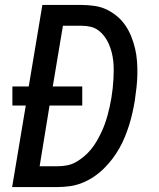

<svg xmlns="http://www.w3.org/2000/svg" viewBox="-20 -755 640 775"><path d="M29 0 84 -329H30V-406H96L151 -735H310Q336 -735 362.5 -731Q389 -727 411.5 -716Q434 -705 453 -689Q472 -673 486 -652.5Q500 -632 509.5 -608.5Q519 -585 525 -560Q531 -535 533 -508.5Q535 -482 534.5 -455.5Q534 -429 531 -402Q528 -375 524 -348Q520 -324 514.5 -299.5Q509 -275 501.5 -251Q494 -227 484.5 -203.5Q475 -180 462 -157Q449 -134 433 -113Q417 -92 398 -73.5Q379 -55 357 -40.5Q335 -26 311 -16.5Q287 -7 262 -3.5Q237 0 213 0ZM140 -84H213Q231 -84 250 -87.5Q269 -91 286 -100.5Q303 -110 318.5 -123Q334 -136 346.5 -151Q359 -166 369 -183Q379 -200 387.5 -217.5Q396 -235 402.5 -253Q409 -271 414 -289Q419 -307 423 -325.5Q427 -344 430 -362Q433 -381 435 -399.5Q437 -418 438 -436.5Q439 -455 439 -473.5Q439 -492 437 -510Q435 -528 430.5 -545Q426 -562 419 -578Q412 -594 401.5 -608Q391 -622 377 -632.5Q363 -643 345.5 -647Q328 -651 310 -651H234L193 -406H312V-329H180Z"/></svg>

Font: Iosevka SS04 Medium Extended
Style: Italic
Weight: 500
Width: 7
Italic angle: -9°
Monospace: yes
Designer: Belleve Invis
Foundry: Belleve Invis
Version: Version 19.0.0; ttfautohint (v1.8.4)